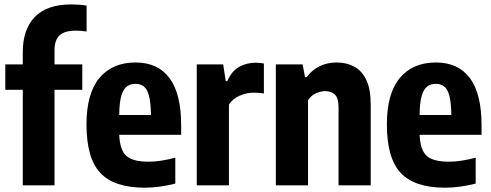

<svg xmlns="http://www.w3.org/2000/svg" viewBox="-20 -838 2218 868"><path d="M83 0V-432H4V-547H83V-602.5Q83 -705.5 137.8 -761.8Q192.5 -818 302.5 -818Q319 -818 337.2 -816.8Q355.5 -815.5 371.5 -812.5V-695.5Q345.5 -699.5 323.5 -699.5Q272 -699.5 249.2 -678.2Q226.5 -657 226.5 -611V-547H352V-432H226.5V0Z M633.5 10.5Q496.5 10.5 433.8 -56Q371 -122.5 371 -275.5Q371 -415 429.2 -485.2Q487.5 -555.5 593 -555.5Q693.5 -555.5 746.2 -485Q799 -414.5 799 -271.5V-228.5H519Q522 -159 551.5 -133Q581 -107 651.5 -107Q680 -107 710 -111.8Q740 -116.5 772.5 -125V-8Q699.5 10.5 633.5 10.5ZM592.5 -459Q570 -459 553.8 -447.2Q537.5 -435.5 528.5 -405Q519.5 -374.5 519 -318H662.5Q661.5 -374.5 653.5 -405Q645.5 -435.5 630 -447.2Q614.5 -459 592.5 -459Z M869.5 0V-547H989L1000.5 -471H1007.5Q1027 -516.5 1060.8 -535.5Q1094.5 -554.5 1136 -554.5Q1146 -554.5 1156 -553.5Q1166 -552.5 1173 -551V-415.5Q1161.5 -417.5 1149.8 -418.2Q1138 -419 1126.5 -419Q1093 -419 1062 -404.8Q1031 -390.5 1015 -365.5V0Z M1227 0V-547H1348L1359 -489H1365.5Q1417 -555.5 1502.5 -555.5Q1546 -555.5 1580.8 -537.2Q1615.5 -519 1635.8 -477Q1656 -435 1656 -364V0H1510.5V-353.5Q1510.5 -395 1493.8 -410.5Q1477 -426 1450.5 -426Q1430.5 -426 1408.5 -416.2Q1386.5 -406.5 1372.5 -385V0Z M1991.5 10.5Q1854.5 10.5 1791.8 -56Q1729 -122.5 1729 -275.5Q1729 -415 1787.2 -485.2Q1845.5 -555.5 1951 -555.5Q2051.5 -555.5 2104.2 -485Q2157 -414.5 2157 -271.5V-228.5H1877Q1880 -159 1909.5 -133Q1939 -107 2009.5 -107Q2038 -107 2068 -111.8Q2098 -116.5 2130.5 -125V-8Q2057.5 10.5 1991.5 10.5ZM1950.5 -459Q1928 -459 1911.8 -447.2Q1895.5 -435.5 1886.5 -405Q1877.5 -374.5 1877 -318H2020.5Q2019.5 -374.5 2011.5 -405Q2003.5 -435.5 1988 -447.2Q1972.5 -459 1950.5 -459Z"/></svg>

Font: Encode Sans Cnd
Style: Bold
Weight: 700
Width: 3
Designer: Multiple Designers
Foundry: Impallari Type
Version: Version 3.002; ttfautohint (v1.8.3) -l 8 -r 50 -G 200 -x 14 